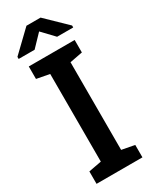

<svg xmlns="http://www.w3.org/2000/svg" viewBox="-230 -955 803 1007"><g transform="rotate(-30 171.5 -451.0)"><path d="M32.2 0V-75.2L109.9 -89.8V-620.6L32.2 -635.3V-710.9H310.1V-635.3L232.9 -620.6V-89.8L310.1 -75.2V0ZM5.9 -771.5V-784.2L128.4 -901.9H213.9L336.4 -783.2V-771.5H238.8L170.9 -842.8L102.5 -771.5Z"/></g></svg>

Font: Roboto Slab Medium
Style: Regular
Weight: 500
Designer: Google
Version: Version 2.001; ttfautohint (v1.8.3)